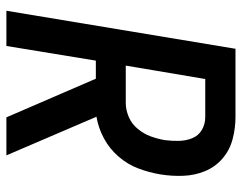

<svg xmlns="http://www.w3.org/2000/svg" viewBox="-100 -676 775 616"><g transform="rotate(90 288.0 -367.5)"><path d="M14 0H127L174 -287H232L356 0H478L354 -289Q390 -295 423.5 -313Q457 -331 482 -360Q507 -389 520 -423.5Q533 -458 539 -494Q545 -531 543.5 -568Q542 -605 528.5 -637.5Q515 -670 488.5 -693Q462 -716 427 -725.5Q392 -735 355 -735H136ZM190 -383 233 -638H355Q378 -638 396.5 -627Q415 -616 423 -596Q431 -576 431.5 -553.5Q432 -531 429 -508Q425 -485 417 -463Q409 -441 393 -421.5Q377 -402 354.5 -392.5Q332 -383 310 -383Z"/></g></svg>

Font: Iosevka Sparkle Semibold
Style: Italic
Weight: 600
Italic angle: -9°
Designer: Belleve Invis
Foundry: Belleve Invis
Version: Version 4.5.0; ttfautohint (v1.8.3)